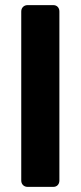

<svg xmlns="http://www.w3.org/2000/svg" viewBox="-20 -730 315 750"><path d="M88 0Q77 0 70 -7Q63 -14 63 -25V-685Q63 -696 70 -703Q77 -710 88 -710H188Q199 -710 205.5 -703Q212 -696 212 -685V-25Q212 -14 205.5 -7Q199 0 188 0Z"/></svg>

Font: Fz Rubik SemBd
Style: Regular
Weight: 600
Designer: Hubert and Fischer
Foundry: Hubert and Fischer
Version: Vit hóa bi FontZin.com